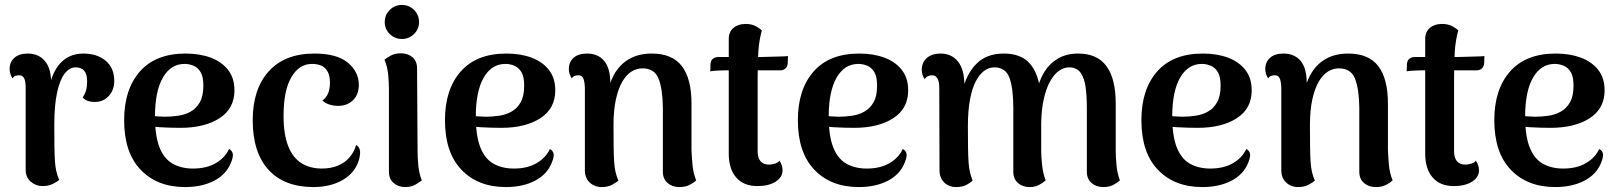

<svg xmlns="http://www.w3.org/2000/svg" viewBox="-20 -744 6558 778"><path d="M152 10Q126 10 105 -7.5Q84 -25 84 -57V-387Q84 -416 77.5 -427.5Q71 -439 58 -439Q52 -439 44 -437Q36 -435 31 -426Q19 -444 19 -465Q19 -492 38 -509.5Q57 -527 93 -527Q137 -527 163 -495.5Q189 -464 187 -399V-358L175 -365Q187 -447 223.5 -487Q260 -527 318 -527Q373 -527 408 -498Q443 -469 443 -416Q443 -380 421.5 -356Q400 -332 368 -331Q331 -330 315 -349Q327 -368 330 -382.5Q333 -397 333 -416Q333 -443 321.5 -457Q310 -471 286 -471Q262 -471 242.5 -446.5Q223 -422 211.5 -370Q200 -318 200 -237Q200 -186 200.5 -151Q201 -116 202.5 -92.5Q204 -69 208 -51Q212 -33 220 -15Q212 -8 194.5 1Q177 10 152 10Z M730 14Q617 14 550 -56Q483 -126 483 -257Q483 -382 547 -454.5Q611 -527 732 -527Q789 -527 833.5 -510.5Q878 -494 904 -461Q930 -428 930 -378Q930 -304 869.5 -265Q809 -226 711 -226Q670 -226 627 -228.5Q584 -231 536 -243L539 -281Q562 -278 588.5 -275Q615 -272 648 -271Q674 -271 702 -275Q730 -279 753 -292Q776 -305 790 -330Q804 -355 804 -397Q804 -433 793 -451.5Q782 -470 764.5 -477.5Q747 -485 728 -485Q672 -485 640 -429.5Q608 -374 608 -272Q608 -193 626.5 -146.5Q645 -100 680 -80.5Q715 -61 762 -61Q817 -61 854.5 -83Q892 -105 908 -140Q918 -136 922.5 -124Q927 -112 916 -85Q897 -37 847.5 -11.5Q798 14 730 14Z M1250 14Q1132 14 1068 -56Q1004 -126 1004 -257Q1004 -383 1069 -455Q1134 -527 1254 -527Q1345 -527 1389.5 -490Q1434 -453 1434 -400Q1434 -361 1410.5 -338Q1387 -315 1350 -315Q1332 -315 1314.5 -320.5Q1297 -326 1287 -337Q1303 -349 1310 -367Q1317 -385 1317 -410Q1317 -437 1307.5 -454Q1298 -471 1282 -478Q1266 -485 1244 -485Q1192 -485 1160.5 -431Q1129 -377 1129 -275Q1129 -199 1148 -151.5Q1167 -104 1202 -82.5Q1237 -61 1284 -61Q1320 -61 1348.5 -72.5Q1377 -84 1396 -106Q1415 -128 1423 -156Q1433 -152 1437.5 -138.5Q1442 -125 1435 -98Q1420 -45 1370 -15.5Q1320 14 1250 14Z M1609 -586Q1580 -586 1559.5 -606Q1539 -626 1539 -654Q1539 -684 1559.5 -704Q1580 -724 1609 -724Q1637 -724 1657.5 -704Q1678 -684 1678 -654Q1678 -626 1657.5 -606Q1637 -586 1609 -586ZM1672 -135Q1672 -106 1675 -74Q1678 -42 1689 -13Q1681 -6 1663.5 4Q1646 14 1622 14Q1594 14 1575 -2.5Q1556 -19 1556 -48V-380Q1556 -409 1553 -441Q1550 -473 1538 -502Q1546 -509 1563 -518.5Q1580 -528 1604 -528Q1633 -528 1651.5 -512Q1670 -496 1670 -467Z M2030 14Q1917 14 1850 -56Q1783 -126 1783 -257Q1783 -382 1847 -454.5Q1911 -527 2032 -527Q2089 -527 2133.5 -510.5Q2178 -494 2204 -461Q2230 -428 2230 -378Q2230 -304 2169.5 -265Q2109 -226 2011 -226Q1970 -226 1927 -228.5Q1884 -231 1836 -243L1839 -281Q1862 -278 1888.5 -275Q1915 -272 1948 -271Q1974 -271 2002 -275Q2030 -279 2053 -292Q2076 -305 2090 -330Q2104 -355 2104 -397Q2104 -433 2093 -451.5Q2082 -470 2064.5 -477.5Q2047 -485 2028 -485Q1972 -485 1940 -429.5Q1908 -374 1908 -272Q1908 -193 1926.5 -146.5Q1945 -100 1980 -80.5Q2015 -61 2062 -61Q2117 -61 2154.5 -83Q2192 -105 2208 -140Q2218 -136 2222.5 -124Q2227 -112 2216 -85Q2197 -37 2147.5 -11.5Q2098 14 2030 14Z M2419 14Q2389 14 2369.5 -4.5Q2350 -23 2350 -54V-387Q2349 -416 2343 -427.5Q2337 -439 2324 -439Q2318 -439 2310 -437Q2302 -435 2297 -426Q2285 -444 2285 -465Q2285 -492 2304 -509.5Q2323 -527 2359 -527Q2403 -527 2428 -497.5Q2453 -468 2453 -407V-363L2437 -336Q2444 -396 2466.5 -438.5Q2489 -481 2528 -504Q2567 -527 2621 -527Q2704 -527 2743 -476Q2782 -425 2782 -324V-135Q2783 -111 2786 -76.5Q2789 -42 2801 -13Q2789 -2 2772.5 6Q2756 14 2733 14Q2704 14 2685 -2.5Q2666 -19 2666 -48V-307Q2665 -384 2648.5 -425.5Q2632 -467 2583 -467Q2559 -467 2538 -453.5Q2517 -440 2501 -412Q2485 -384 2475.5 -340.5Q2466 -297 2466 -237Q2466 -184 2466.5 -149Q2467 -114 2468.5 -90Q2470 -66 2474 -48Q2478 -30 2486 -12Q2478 -5 2460.5 4.5Q2443 14 2419 14Z M3049 10Q2993 10 2963 -25Q2933 -60 2933 -121V-586Q2933 -615 2952 -631Q2971 -647 3001 -647Q3026 -647 3043 -637.5Q3060 -628 3067 -621Q3056 -580 3053 -537Q3050 -494 3050 -426V-131Q3050 -105 3061.5 -91Q3073 -77 3096 -77Q3107 -77 3120 -81Q3133 -85 3138 -93Q3145 -84 3148 -73.5Q3151 -63 3151 -54Q3151 -26 3123 -8Q3095 10 3049 10ZM2858 -455 2859 -484Q2860 -499 2869 -506Q2878 -513 2891 -513H3064Q3068 -513 3083.5 -513.5Q3099 -514 3118.5 -514.5Q3138 -515 3153.5 -515.5Q3169 -516 3173 -517L3172 -488Q3171 -474 3162.5 -466.5Q3154 -459 3142 -459H2918Q2908 -459 2888 -458Q2868 -457 2858 -455Z M3460 14Q3347 14 3280 -56Q3213 -126 3213 -257Q3213 -382 3277 -454.5Q3341 -527 3462 -527Q3519 -527 3563.5 -510.5Q3608 -494 3634 -461Q3660 -428 3660 -378Q3660 -304 3599.5 -265Q3539 -226 3441 -226Q3400 -226 3357 -228.5Q3314 -231 3266 -243L3269 -281Q3292 -278 3318.5 -275Q3345 -272 3378 -271Q3404 -271 3432 -275Q3460 -279 3483 -292Q3506 -305 3520 -330Q3534 -355 3534 -397Q3534 -433 3523 -451.5Q3512 -470 3494.5 -477.5Q3477 -485 3458 -485Q3402 -485 3370 -429.5Q3338 -374 3338 -272Q3338 -193 3356.5 -146.5Q3375 -100 3410 -80.5Q3445 -61 3492 -61Q3547 -61 3584.5 -83Q3622 -105 3638 -140Q3648 -136 3652.5 -124Q3657 -112 3646 -85Q3627 -37 3577.5 -11.5Q3528 14 3460 14Z M4501 -135Q4501 -111 4504 -76.5Q4507 -42 4518 -13Q4507 -3 4490.5 5.5Q4474 14 4451 14Q4422 14 4403 -2.5Q4384 -19 4384 -48V-307Q4384 -353 4379 -390.5Q4374 -428 4358.5 -449.5Q4343 -471 4312 -471Q4291 -471 4271.5 -457.5Q4252 -444 4236 -416Q4220 -388 4210 -345Q4200 -302 4199 -244V-135Q4199 -111 4202.5 -76.5Q4206 -42 4217 -13Q4206 -3 4190 5.5Q4174 14 4151 14Q4124 14 4105 -2.5Q4086 -19 4086 -48V-307Q4086 -386 4070.5 -428.5Q4055 -471 4009 -471Q3987 -471 3968 -457Q3949 -443 3934 -414.5Q3919 -386 3910.5 -340.5Q3902 -295 3902 -234Q3902 -182 3902.5 -147Q3903 -112 3904.5 -89Q3906 -66 3910 -48Q3914 -30 3921 -12Q3914 -5 3897.5 4.5Q3881 14 3854 14Q3825 14 3806 -4.5Q3787 -23 3787 -54L3786 -386Q3786 -414 3778.5 -426.5Q3771 -439 3756 -439Q3749 -439 3740.5 -435.5Q3732 -432 3727 -423Q3715 -441 3715 -461Q3715 -491 3735.5 -509Q3756 -527 3791 -527Q3836 -527 3862 -494.5Q3888 -462 3888 -396V-351L3879 -371Q3894 -442 3935.5 -484.5Q3977 -527 4047 -527Q4117 -527 4152.5 -487Q4188 -447 4196 -371L4182 -374Q4191 -420 4213 -454.5Q4235 -489 4269 -508Q4303 -527 4349 -527Q4426 -527 4463.5 -476Q4501 -425 4501 -324Z M4852 14Q4739 14 4672 -56Q4605 -126 4605 -257Q4605 -382 4669 -454.5Q4733 -527 4854 -527Q4911 -527 4955.5 -510.5Q5000 -494 5026 -461Q5052 -428 5052 -378Q5052 -304 4991.5 -265Q4931 -226 4833 -226Q4792 -226 4749 -228.5Q4706 -231 4658 -243L4661 -281Q4684 -278 4710.5 -275Q4737 -272 4770 -271Q4796 -271 4824 -275Q4852 -279 4875 -292Q4898 -305 4912 -330Q4926 -355 4926 -397Q4926 -433 4915 -451.5Q4904 -470 4886.5 -477.5Q4869 -485 4850 -485Q4794 -485 4762 -429.5Q4730 -374 4730 -272Q4730 -193 4748.5 -146.5Q4767 -100 4802 -80.5Q4837 -61 4884 -61Q4939 -61 4976.5 -83Q5014 -105 5030 -140Q5040 -136 5044.5 -124Q5049 -112 5038 -85Q5019 -37 4969.5 -11.5Q4920 14 4852 14Z M5241 14Q5211 14 5191.5 -4.5Q5172 -23 5172 -54V-387Q5171 -416 5165 -427.5Q5159 -439 5146 -439Q5140 -439 5132 -437Q5124 -435 5119 -426Q5107 -444 5107 -465Q5107 -492 5126 -509.5Q5145 -527 5181 -527Q5225 -527 5250 -497.5Q5275 -468 5275 -407V-363L5259 -336Q5266 -396 5288.5 -438.5Q5311 -481 5350 -504Q5389 -527 5443 -527Q5526 -527 5565 -476Q5604 -425 5604 -324V-135Q5605 -111 5608 -76.5Q5611 -42 5623 -13Q5611 -2 5594.5 6Q5578 14 5555 14Q5526 14 5507 -2.5Q5488 -19 5488 -48V-307Q5487 -384 5470.5 -425.5Q5454 -467 5405 -467Q5381 -467 5360 -453.5Q5339 -440 5323 -412Q5307 -384 5297.5 -340.5Q5288 -297 5288 -237Q5288 -184 5288.5 -149Q5289 -114 5290.5 -90Q5292 -66 5296 -48Q5300 -30 5308 -12Q5300 -5 5282.5 4.5Q5265 14 5241 14Z M5871 10Q5815 10 5785 -25Q5755 -60 5755 -121V-586Q5755 -615 5774 -631Q5793 -647 5823 -647Q5848 -647 5865 -637.5Q5882 -628 5889 -621Q5878 -580 5875 -537Q5872 -494 5872 -426V-131Q5872 -105 5883.5 -91Q5895 -77 5918 -77Q5929 -77 5942 -81Q5955 -85 5960 -93Q5967 -84 5970 -73.5Q5973 -63 5973 -54Q5973 -26 5945 -8Q5917 10 5871 10ZM5680 -455 5681 -484Q5682 -499 5691 -506Q5700 -513 5713 -513H5886Q5890 -513 5905.5 -513.5Q5921 -514 5940.5 -514.5Q5960 -515 5975.5 -515.5Q5991 -516 5995 -517L5994 -488Q5993 -474 5984.5 -466.5Q5976 -459 5964 -459H5740Q5730 -459 5710 -458Q5690 -457 5680 -455Z M6282 14Q6169 14 6102 -56Q6035 -126 6035 -257Q6035 -382 6099 -454.5Q6163 -527 6284 -527Q6341 -527 6385.5 -510.5Q6430 -494 6456 -461Q6482 -428 6482 -378Q6482 -304 6421.5 -265Q6361 -226 6263 -226Q6222 -226 6179 -228.5Q6136 -231 6088 -243L6091 -281Q6114 -278 6140.5 -275Q6167 -272 6200 -271Q6226 -271 6254 -275Q6282 -279 6305 -292Q6328 -305 6342 -330Q6356 -355 6356 -397Q6356 -433 6345 -451.5Q6334 -470 6316.5 -477.5Q6299 -485 6280 -485Q6224 -485 6192 -429.5Q6160 -374 6160 -272Q6160 -193 6178.5 -146.5Q6197 -100 6232 -80.5Q6267 -61 6314 -61Q6369 -61 6406.5 -83Q6444 -105 6460 -140Q6470 -136 6474.5 -124Q6479 -112 6468 -85Q6449 -37 6399.5 -11.5Q6350 14 6282 14Z"/></svg>

Font: Arima Thin SemiBold
Style: Regular
Weight: 600
Version: Version 1.100